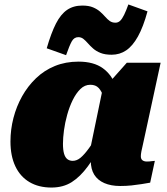

<svg xmlns="http://www.w3.org/2000/svg" viewBox="-20 -830 749 863"><path d="M518 -317 459 -338Q453 -370 445 -395Q437 -420 423.5 -434.5Q410 -449 386 -449Q361 -449 341.5 -430Q322 -411 307 -380.5Q292 -350 282 -314Q272 -278 267.5 -244Q263 -210 263 -184Q263 -156 268 -139Q273 -122 283 -114.5Q293 -107 307 -107Q325 -107 342 -121Q359 -135 380 -164Q401 -193 429 -237L447 -198Q409 -129 375 -82.5Q341 -36 302.5 -11.5Q264 13 211 13Q154 13 112.5 -11.5Q71 -36 49 -82.5Q27 -129 27 -194Q27 -248 40.5 -300Q54 -352 79.5 -397.5Q105 -443 142 -478.5Q179 -514 227 -533.5Q275 -553 333 -553Q401 -553 442 -523.5Q483 -494 501 -441.5Q519 -389 518 -317ZM702 -548 634 -234Q628 -204 623 -183.5Q618 -163 615.5 -149.5Q613 -136 613 -128Q613 -115 620.5 -109.5Q628 -104 640 -104Q652 -104 661 -105.5Q670 -107 676 -107L655 -9Q638 -6 616.5 -2.5Q595 1 571 3.5Q547 6 520 6Q479 6 449 -7Q419 -20 403.5 -45Q388 -70 388 -108Q388 -114 388 -120Q388 -126 388 -136L378 -124L441 -428L454 -440L550 -548ZM482 -584Q452 -584 432 -592Q412 -600 398.5 -612Q385 -624 375 -635.5Q365 -647 355 -655Q345 -663 332 -663Q313 -663 302.5 -644Q292 -625 277 -582L190 -613Q210 -682 231.5 -724Q253 -766 281.5 -785.5Q310 -805 350 -805Q379 -805 398 -797Q417 -789 430 -777.5Q443 -766 453 -754.5Q463 -743 473.5 -735.5Q484 -728 499 -728Q511 -728 520 -736.5Q529 -745 538 -763.5Q547 -782 557 -810L643 -779Q624 -709 600 -666Q576 -623 547 -603.5Q518 -584 482 -584Z"/></svg>

Font: Roboto Serif 20pt Black
Style: Italic
Weight: 900
Italic angle: -10°
Version: Version 1.008